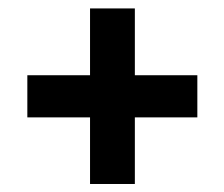

<svg xmlns="http://www.w3.org/2000/svg" viewBox="-20 -544 546 467"><path d="M308 -523.5V-96.5H199V-523.5ZM460 -258.5H46.5V-361H460Z"/></svg>

Font: Anek Kannada Medium SemiBold
Style: Regular
Weight: 600
Version: Version 1.003